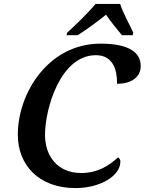

<svg xmlns="http://www.w3.org/2000/svg" viewBox="-20 -951 739 981"><path d="M320 -771H377C434 -808 463 -830 522 -876C549 -835 572 -810 603 -771H658L661 -784C647 -816 606 -889 594 -931H468C434 -888 352 -810 323 -784ZM366 10C491 10 595 -52 595 -125C595 -136 590 -143 583 -147C540 -107 481 -67 395 -67C271 -67 210 -157 210 -261C210 -397 289 -669 470 -669C558 -669 579 -593 578 -523C649 -523 699 -555 699 -614C699 -684 637 -728 494 -728C227 -728 71 -475 71 -263C71 -109 177 10 366 10Z"/></svg>

Font: Noto Serif Semi
Style: Italic
Weight: 600
Italic angle: -12°
Designer: Monotype Design Team
Foundry: Monotype Imaging Inc.
Version: Version 1.901